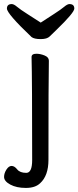

<svg xmlns="http://www.w3.org/2000/svg" viewBox="-25 -755 385 943"><path d="M-5 114Q-5 96 6.5 78Q18 60 32 60Q46 60 59.5 77Q73 94 104 94Q133 94 133 31Q133 -364 130 -475Q130 -491 154 -491Q173 -491 194 -482.5Q215 -474 215 -457Q213 -364 213 30Q213 108 172 145Q148 168 102 168Q56 168 25.5 151.5Q-5 135 -5 114ZM175 -563Q143 -563 130 -573Q9 -688 9 -713Q9 -735 33 -735Q43 -735 59 -721.5Q75 -708 109 -686.5Q143 -665 175 -644Q207 -665 240.5 -686.5Q274 -708 290 -721.5Q306 -735 316 -735Q340 -735 340 -713Q340 -693 252 -608Q232 -589 219 -576Q206 -563 175 -563Z"/></svg>

Font: LXGW WenKai Lite Medium
Style: Regular
Weight: 500
Designer: LXGW / Fontworks Inc.
Foundry: LXGW / Fontworks Inc.
Version: Version 1.511; March 25, 2025